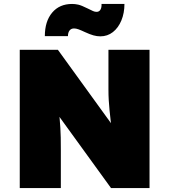

<svg xmlns="http://www.w3.org/2000/svg" viewBox="-20 -952 857 972"><path d="M80 0V-700H273L595 -255L549 -269Q544 -309 540.5 -339Q537 -369 534.5 -394.5Q532 -420 530.5 -445Q529 -470 529 -500Q529 -530 529 -570V-700H737V0H542L187 -490L268 -466Q273 -429 276.5 -401.5Q280 -374 282 -351Q284 -328 285.5 -305.5Q287 -283 287.5 -255.5Q288 -228 288 -191V0ZM488 -768Q471 -768 453 -773Q435 -778 409 -790Q390 -799 377.5 -803.5Q365 -808 355 -808Q340 -808 332 -797.5Q324 -787 324 -769H207Q207 -844 244 -888Q281 -932 345 -932Q360 -932 376 -928.5Q392 -925 424 -909Q442 -900 451 -896Q460 -892 469 -892Q482 -892 488.5 -903Q495 -914 494 -932H610Q610 -886 594.5 -848.5Q579 -811 551.5 -789.5Q524 -768 488 -768Z"/></svg>

Font: Lexend Deca Black
Style: Regular
Weight: 900
Designer: Bonnie Shaver-Troup, Thomas Jockin
Foundry: Lexend
Version: Version 1.007